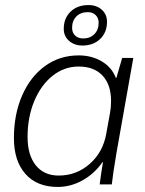

<svg xmlns="http://www.w3.org/2000/svg" viewBox="-20 -729 574 759"><path d="M35 -183Q35 -277 67.5 -351.5Q100 -426 158 -468Q216 -510 291 -510Q342 -510 382 -486.5Q422 -463 438 -421H440L463 -500H507L440 -122Q426 -39 422 0H374Q379 -40 387 -88H385Q354 -43 307 -16.5Q260 10 208 10Q126 10 80.5 -41.5Q35 -93 35 -183ZM400 -200 415 -283Q419 -304 419 -330Q419 -394 385.5 -430Q352 -466 291 -466Q234 -466 188 -429.5Q142 -393 115.5 -329.5Q89 -266 89 -188Q89 -116 121.5 -75.5Q154 -35 212 -35Q282 -35 334.5 -81Q387 -127 400 -200ZM232 -615Q232 -657 259 -683Q286 -709 330 -709Q362 -709 382.5 -690.5Q403 -672 403 -643Q403 -601 376 -575Q349 -549 306 -549Q274 -549 253 -567.5Q232 -586 232 -615ZM370 -639Q370 -658 358 -669.5Q346 -681 327 -681Q299 -681 282 -664Q265 -647 265 -619Q265 -600 277 -588.5Q289 -577 309 -577Q336 -577 353 -594Q370 -611 370 -639Z"/></svg>

Font: Sarabun ExtraLight
Style: Italic
Weight: 275
Italic angle: -10°
Designer: Suppakit Chalermlarp | Katatrad Co.,Ltd.
Foundry: Cadson Demak Co.,Ltd.
Version: Version 1.000; ttfautohint (v1.6)